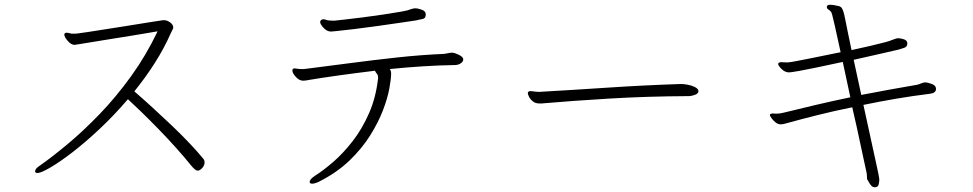

<svg xmlns="http://www.w3.org/2000/svg" viewBox="-20 -733 4100 809"><path d="M671 -648Q684 -648 697 -638.5Q710 -629 710 -617Q710 -613 707 -608Q706 -605 704 -602Q702 -599 700 -594Q672 -530 632.5 -468Q593 -406 546 -348Q582 -317 623 -279.5Q664 -242 704.5 -203.5Q745 -165 780 -128Q815 -91 839 -61Q842 -57 842 -49Q842 -36 832 -25Q822 -14 813 -14Q803 -14 785 -36Q757 -71 721 -111Q685 -151 647.5 -189.5Q610 -228 576 -261Q542 -294 519 -315Q460 -246 398.5 -188.5Q337 -131 283.5 -90Q230 -49 191 -26.5Q152 -4 138 -4Q132 -4 129 -7Q128 -8 128 -11Q128 -23 149 -36Q199 -71 264.5 -125.5Q330 -180 399.5 -252Q469 -324 532.5 -412Q596 -500 644 -601Q632 -599 602.5 -594Q573 -589 533.5 -582.5Q494 -576 452.5 -569.5Q411 -563 375.5 -557Q340 -551 317.5 -547.5Q295 -544 294 -544Q280 -544 265.5 -560.5Q251 -577 251 -587Q251 -594 259 -595H261Q266 -595 272 -593.5Q278 -592 282 -591H288Q292 -591 297 -591Q302 -591 307 -592Q317 -593 349.5 -598Q382 -603 426.5 -610Q471 -617 518.5 -624.5Q566 -632 605.5 -638.5Q645 -645 667 -648Z M1721 -697Q1723 -697 1724.5 -697.5Q1726 -698 1729 -698Q1741 -698 1757.5 -692Q1774 -686 1774 -672Q1774 -655 1759 -652.5Q1744 -650 1733 -647Q1706 -643 1662 -636.5Q1618 -630 1568 -623Q1518 -616 1472.5 -610.5Q1427 -605 1397 -602Q1391 -602 1385.5 -601Q1380 -600 1375 -600Q1358 -600 1343.5 -615.5Q1329 -631 1329 -640Q1329 -648 1338 -651Q1339 -651 1340 -651.5Q1341 -652 1342 -652Q1348 -652 1355.5 -649Q1363 -646 1381 -646H1390Q1399 -647 1431 -650.5Q1463 -654 1506.5 -659.5Q1550 -665 1593 -671.5Q1636 -678 1668 -683.5Q1700 -689 1707 -693ZM1887 -511Q1897 -510 1912.5 -502.5Q1928 -495 1931 -487Q1931 -486 1931.5 -485Q1932 -484 1932 -483Q1932 -474 1922.5 -467Q1913 -460 1900 -459Q1832 -458 1761 -453.5Q1690 -449 1622 -442Q1628 -436 1628 -423Q1628 -401 1620.5 -360Q1613 -319 1593.5 -268Q1574 -217 1539.5 -162Q1505 -107 1452.5 -56.5Q1400 -6 1325 32Q1307 41 1295 41Q1289 41 1286 38Q1285 37 1285 33Q1285 22 1308 7Q1343 -15 1385 -51.5Q1427 -88 1466.5 -139Q1506 -190 1535 -256Q1564 -322 1573 -403V-406Q1573 -417 1567.5 -423Q1562 -429 1560 -435Q1478 -425 1406 -415Q1334 -405 1281 -396Q1268 -393 1257 -393Q1241 -393 1226.5 -409Q1212 -425 1212 -435Q1212 -442 1215.5 -443.5Q1219 -445 1221 -445Q1225 -445 1232 -443.5Q1239 -442 1251 -442Q1255 -442 1259.5 -442Q1264 -442 1269 -443Q1357 -454 1455 -467Q1553 -480 1654.5 -491Q1756 -502 1852 -506Q1860 -507 1868.5 -509Q1877 -511 1884 -511Z M2850 -379Q2862 -379 2878 -376Q2894 -373 2906.5 -367Q2919 -361 2922 -353Q2922 -352 2922.5 -351.5Q2923 -351 2923 -349Q2923 -339 2908.5 -333.5Q2894 -328 2881 -328Q2701 -327 2545 -317.5Q2389 -308 2273 -298Q2267 -297 2262.5 -297Q2258 -297 2253 -297Q2236 -297 2225 -306Q2214 -315 2209 -325.5Q2204 -336 2204 -340Q2204 -346 2209 -348Q2211 -349 2215 -349Q2222 -349 2231 -347.5Q2240 -346 2250 -346H2254Q2394 -354 2544.5 -364Q2695 -374 2847 -379Z M3803 -549Q3803 -536 3790 -531.5Q3777 -527 3766 -524Q3742 -518 3690 -506.5Q3638 -495 3577 -481L3609 -333Q3667 -344 3726 -355Q3785 -366 3845 -376Q3853 -378 3861 -381.5Q3869 -385 3878 -386Q3887 -386 3904 -380Q3921 -374 3923 -364Q3923 -363 3923.5 -362Q3924 -361 3924 -359Q3924 -341 3899 -338Q3826 -329 3755.5 -317Q3685 -305 3618 -291Q3638 -200 3650.5 -142Q3663 -84 3670.5 -50.5Q3678 -17 3681 -1.5Q3684 14 3684.5 18.5Q3685 23 3685 24Q3685 31 3682.5 43.5Q3680 56 3666 56Q3657 56 3650.5 48.5Q3644 41 3640 33Q3636 25 3634 23Q3633 20 3633 11.5Q3633 3 3631 -7Q3622 -49 3615.5 -78.5Q3609 -108 3603.5 -134.5Q3598 -161 3590.5 -195Q3583 -229 3571 -281Q3492 -265 3422.5 -247.5Q3353 -230 3299 -215Q3280 -209 3270 -209Q3258 -209 3247.5 -217.5Q3237 -226 3230.5 -235.5Q3224 -245 3224 -247Q3224 -252 3227 -253Q3233 -255 3234 -255Q3238 -255 3242 -254.5Q3246 -254 3252 -254Q3264 -254 3281 -258Q3350 -275 3420 -291.5Q3490 -308 3563 -323L3531 -472Q3457 -456 3413 -447Q3369 -438 3346.5 -434Q3324 -430 3315.5 -429Q3307 -428 3304 -428Q3288 -428 3273.5 -442Q3259 -456 3259 -463Q3259 -467 3261 -468Q3264 -471 3272 -471Q3277 -471 3283.5 -470.5Q3290 -470 3298 -470Q3306 -470 3335 -475.5Q3364 -481 3401.5 -488.5Q3439 -496 3472.5 -503Q3506 -510 3522 -513Q3506 -587 3498 -622.5Q3490 -658 3486.5 -670.5Q3483 -683 3480 -685Q3474 -691 3469 -694Q3464 -697 3464 -704V-705Q3465 -713 3478 -713Q3484 -713 3491 -712Q3498 -711 3506 -709Q3520 -707 3525 -701.5Q3530 -696 3534 -683Q3536 -678 3541 -653.5Q3546 -629 3553 -594Q3560 -559 3568 -522Q3610 -531 3646.5 -539.5Q3683 -548 3707.5 -554.5Q3732 -561 3737 -564Q3751 -569 3755.5 -570.5Q3760 -572 3763 -572Q3775 -572 3788.5 -567.5Q3802 -563 3803 -552Z"/></svg>

Font: Moon Stars Kai T HW Light
Style: Regular
Weight: 300
Designer: GuiWonder
Version: Version 1.101